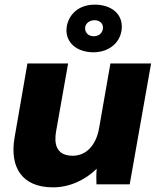

<svg xmlns="http://www.w3.org/2000/svg" viewBox="-20 -793 682 826"><path d="M208 13C279 13 346 -18 396 -67C394 -45 394 -20 395 0H538L630 -520H455L406 -240C393 -168 351 -123 293 -123C219 -123 213 -178 221 -226L273 -520H98L43 -203C20 -73 75 13 208 13ZM381 -568C451 -568 502 -612 504 -675C506 -733 460 -772 390 -773C307 -774 268 -717 266 -666C264 -610 309 -569 381 -568ZM382 -637C359 -638 346 -653 346 -672C347 -694 367 -706 387 -706C410 -706 424 -691 423 -673C422 -651 406 -637 382 -637Z"/></svg>

Font: Fixel Display ExtraBold
Style: Italic
Weight: 800
Italic angle: -10°
Designer: AlfaBravo + MacPaw
Foundry: Kyrylo Tkachov, Marchela Mozhyna, Serhii Makarenko, Maria Weinstein, Zakhar Kryvoshyya
Version: Version 1.210;Glyphs 3.2 (3217)